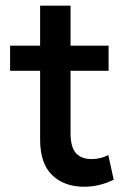

<svg xmlns="http://www.w3.org/2000/svg" viewBox="-20 -660 470 694"><path d="M284.5 15Q212 15 168.5 -27Q125 -69 125 -155.5V-639.5H235V-495H372.5V-404H235V-179.5Q235 -127.5 254.8 -106.2Q274.5 -85 310.5 -85Q328 -85 343.5 -89Q359 -93 371.5 -99.5L391 -10.5Q369.5 0.5 341.8 7.8Q314 15 284.5 15ZM16.5 -404V-495H139.5V-404Z"/></svg>

Font: Geologica Thin Cursive
Style: Regular
Weight: 400
Version: Version 1.010;gftools[0.9.28]